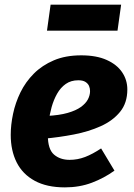

<svg xmlns="http://www.w3.org/2000/svg" viewBox="-20 -786 573 823"><path d="M328.2 -548.8Q393.3 -548.8 437.1 -529.1Q481 -509.5 503.4 -476.4Q525.8 -443.3 525.8 -402.4Q525.8 -344.7 494.7 -306.6Q463.6 -268.4 411.8 -245.1Q360 -221.8 296.8 -209.6Q233.6 -197.4 169.8 -191.7L182 -289.1Q234.5 -291.8 270 -302Q305.4 -312.1 326.5 -327.3Q347.6 -342.5 356.8 -360.1Q366 -377.8 366 -395.5Q366 -407.2 361.7 -417.5Q357.3 -427.7 346.3 -434.8Q335.4 -441.9 315.5 -441.9Q284.3 -441.9 261.9 -426.2Q239.6 -410.5 224.8 -384.3Q210 -358.1 201.2 -326.7Q192.5 -295.2 188.8 -263.6Q185.1 -232 185.1 -205.9Q185.1 -146.2 211.4 -123.5Q237.7 -100.8 278.3 -100.8Q312.7 -100.8 344.7 -113.1Q376.8 -125.4 413.4 -149.8L470.6 -54.6Q427 -23 374 -2.9Q321 17.2 258.2 17.2Q180.5 17.2 128.7 -11.1Q76.9 -39.3 51.4 -90Q26 -140.6 26 -207.9Q26 -250.9 36 -298.2Q45.9 -345.5 67.7 -390.2Q89.5 -434.8 125.1 -470.5Q160.6 -506.1 210.8 -527.4Q261 -548.8 328.2 -548.8ZM499.2 -765.9 483.7 -654.6H181.4L196.9 -765.9Z"/></svg>

Font: Fira Sans Variable
Style: Italic
Weight: 397
Italic angle: -8°
Designer: Carrois Corporate & Edenspiekermann AG
Foundry: Carrois Corporate GbR & Edenspiekermann AG
Version: Version 4.202